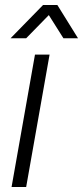

<svg xmlns="http://www.w3.org/2000/svg" viewBox="-20 -743 330 763"><path d="M22 -591H84L174 -683L232 -591H290L208 -723H151ZM26 0H84L177 -526H119Z"/></svg>

Font: Archivo ExtraLight
Style: Italic
Weight: 200
Italic angle: -10°
Designer: Hector Gatti
Foundry: Omnibus-Type
Version: Version 2.001